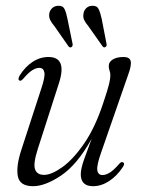

<svg xmlns="http://www.w3.org/2000/svg" viewBox="-20 -634 488 662"><path d="M403 -74.5Q412.5 -71.5 403.5 -58Q383 -27 356 -9.5Q329 8 301 8Q258.5 8 258.5 -33Q258.5 -52 269.5 -83.2Q280.5 -114.5 296 -155.5Q246.5 -66.5 191.2 -29.2Q136 8 94 8Q48 8 41.5 -26.5Q35 -61 54 -118.5L122 -327.5Q136 -368.5 133 -384.2Q130 -400 115.5 -400Q104.5 -400 91.5 -392Q78.5 -384 60.5 -363Q52 -353.5 48 -356Q39.5 -359 48 -374Q66.5 -403.5 92.2 -420.5Q118 -437.5 147 -437.5Q212 -437.5 183.5 -348L110.5 -121Q94 -70 100.8 -50.5Q107.5 -31 132 -31Q157.5 -31 195 -57.8Q232.5 -84.5 270.5 -139.8Q308.5 -195 336.5 -280.5Q352 -326.5 356.2 -345Q360.5 -363.5 360.5 -373.5Q360.5 -383.5 357.8 -390.5Q355 -397.5 355 -407Q355 -420.5 369 -429Q383 -437.5 406 -437.5Q427 -437.5 430.5 -423.5Q434 -409.5 422.5 -378L329 -109Q313 -64 315.5 -47.2Q318 -30.5 333.5 -30.5Q344.5 -30.5 358 -38.5Q371.5 -46.5 391.5 -69.5Q398.5 -77.5 403 -74.5ZM212.5 -569.5 230 -484Q232 -476.5 227 -472Q221 -468 216 -474.5L167.5 -544Q158 -555 153 -565.2Q148 -575.5 150 -588Q152 -599 160.5 -606.5Q169 -614 180.5 -614Q196.5 -615 202.5 -602.8Q208.5 -590.5 212.5 -569.5ZM330.5 -569.5 347 -484.5Q349.5 -476 344 -472Q338 -468.5 333.5 -474.5L284.5 -544Q275 -555 270.2 -565Q265.5 -575 268 -587.5Q269.5 -598.5 277.8 -606.2Q286 -614 298 -614Q314 -615 320 -602.8Q326 -590.5 330.5 -569.5Z"/></svg>

Font: Fraunces 144pt Soft Light
Style: Italic
Weight: 300
Italic angle: -16°
Version: Version 1.000;[b76b70a41]